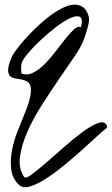

<svg xmlns="http://www.w3.org/2000/svg" viewBox="-20 -447 478 820"><path d="M60.5 341.8Q32.2 314.5 27.8 275.4Q23.4 236.3 31.2 195.3Q39.1 154.3 54.7 114.3Q70.3 74.2 83 43.9Q103.5 -4.9 108.9 -33.7Q114.3 -62.5 110.4 -78.1Q106.4 -93.8 94.7 -99.6Q83 -105.5 69.8 -107.9Q56.6 -110.4 43.5 -112.3Q30.3 -114.3 22.5 -122.6Q14.6 -130.9 14.6 -148.4Q14.6 -166 28.3 -199.2Q32.2 -210 46.4 -230Q60.5 -250 81.5 -273.9Q102.5 -297.9 128.9 -323.7Q155.3 -349.6 183.1 -371.6Q210.9 -393.6 238.8 -408.7Q266.6 -423.8 290 -426.8Q313.5 -429.7 332 -418Q350.6 -406.2 359.4 -375Q361.3 -367.2 359.4 -353.5Q357.4 -339.8 353 -324.7Q348.6 -309.6 344.2 -295.9Q339.8 -282.2 336.9 -275.4Q327.1 -248 297.4 -204.6Q267.6 -161.1 231.4 -108.4Q195.3 -55.7 158.2 2.4Q121.1 60.5 96.7 116.2Q72.3 171.9 65.4 222.2Q58.6 272.5 83 308.6Q88.9 317.4 114.3 298.8Q139.6 280.3 175.8 249Q211.9 217.8 253.4 181.2Q294.9 144.5 332 117.2Q369.1 89.8 397.5 79.1Q425.8 68.4 435.5 87.9Q437.5 89.8 437.5 93.8Q437.5 97.7 435.5 99.6Q420.9 110.4 392.1 137.2Q363.3 164.1 327.1 196.3Q291 228.5 251 261.2Q210.9 293.9 174.3 317.4Q137.7 340.8 107.4 349.6Q77.1 358.4 60.5 341.8ZM72.3 -176.8Q71.3 -173.8 70.8 -167.5Q70.3 -161.1 70.3 -154.3Q70.3 -147.5 70.8 -141.1Q71.3 -134.8 72.3 -132.8Q97.7 -124 123 -137.2Q148.4 -150.4 172.4 -174.8Q196.3 -199.2 218.8 -229Q241.2 -258.8 261.2 -283.7Q281.2 -308.6 297.4 -322.8Q313.5 -336.9 326.2 -331.1Q335 -368.2 320.8 -375Q306.6 -381.8 279.8 -369.6Q252.9 -357.4 218.8 -331.1Q184.6 -304.7 153.3 -275.4Q122.1 -246.1 99.1 -218.8Q76.2 -191.4 72.3 -176.8Z"/></svg>

Font: Nothing You Could Do
Style: Regular
Weight: 400
Version: Version 1.005